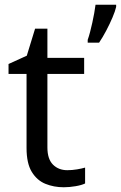

<svg xmlns="http://www.w3.org/2000/svg" viewBox="-20 -831 510 810"><path d="M264 -113Q284 -113 305 -116.5Q326 -120 339 -124V-57Q325 -50 299 -45.5Q273 -41 249 -41Q207 -41 171.5 -55.5Q136 -70 114 -106Q92 -142 92 -207V-519H16V-561L93 -596L128 -710H180V-587H335V-519H180V-209Q180 -160 203.5 -136.5Q227 -113 264 -113ZM470 -802Q466 -784 454.5 -757Q443 -730 428 -701.5Q413 -673 398 -651H350V-663Q355 -677 360 -696Q365 -715 369.5 -735.5Q374 -756 377.5 -775.5Q381 -795 383 -811H470Z"/></svg>

Font: Noto Sans Tamil UI
Style: Regular
Weight: 400
Designer: Jelle Bosma - Monotype Design Team
Foundry: Monotype Imaging Inc.
Version: Version 2.004